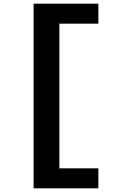

<svg xmlns="http://www.w3.org/2000/svg" viewBox="-20 -821 660 1041"><path d="M162.2 -801H513.2V-692.7H279.4L301.9 -713.9V112.9L279.4 91.7H513.2V200H162.2Z"/></svg>

Font: Monaspace Radon Var
Style: Regular
Weight: 400
Designer: Riley Cran and the Lettermatic Team
Version: Version 1.000 (Monaspace Radon Var)